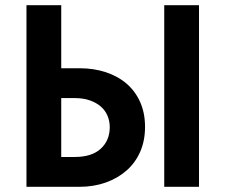

<svg xmlns="http://www.w3.org/2000/svg" viewBox="-20 -720 869 740"><path d="M82 -700H216V-457H286Q342 -457 388.5 -441.5Q435 -426 468.5 -397Q502 -368 520.5 -326Q539 -284 539 -231Q539 -178 520.5 -135.5Q502 -93 468 -63Q434 -33 387.5 -16.5Q341 0 286 0H82ZM268 -115Q334 -115 368.5 -147Q403 -179 403 -230Q403 -253 394.5 -273.5Q386 -294 369 -309Q352 -324 326.5 -333Q301 -342 267 -342H216V-115ZM613 -700H747V0H613Z"/></svg>

Font: Tilda Sans Bold
Style: Regular
Weight: 700
Designer: ParaType Ltd
Foundry: ParaType Ltd
Version: Version 1.009